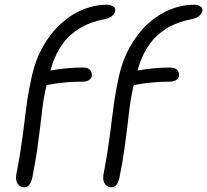

<svg xmlns="http://www.w3.org/2000/svg" viewBox="-20 -780 877 813"><path d="M81 13Q65 13 54.5 -2.5Q44 -18 50 -46Q60 -99 66.5 -140Q73 -181 77.5 -216Q82 -251 86 -284.5Q90 -318 95.5 -355.5Q101 -393 111 -439Q126 -517 158.5 -576.5Q191 -636 235 -677Q279 -718 330 -739Q381 -760 435 -760Q447 -760 458.5 -753.5Q470 -747 468 -733Q465 -722 455 -713Q445 -704 427 -700Q361 -687 317 -660Q273 -633 245 -594Q217 -555 200.5 -505Q184 -455 172 -396Q164 -360 159.5 -322.5Q155 -285 150 -242Q145 -199 137.5 -146.5Q130 -94 117 -29Q111 -4 102.5 4.5Q94 13 81 13ZM166 -419Q156 -419 149.5 -424.5Q143 -430 146 -440Q148 -453 159 -465Q170 -477 191 -481Q224 -487 258.5 -490.5Q293 -494 332 -494Q347 -494 355.5 -488.5Q364 -483 367 -475Q370 -467 369 -458Q366 -447 356 -440.5Q346 -434 327 -434Q288 -434 261.5 -431.5Q235 -429 217.5 -426.5Q200 -424 188 -421.5Q176 -419 166 -419ZM450 13Q434 13 423.5 -2.5Q413 -18 419 -46Q429 -99 435.5 -140Q442 -181 446.5 -216Q451 -251 455 -284.5Q459 -318 464.5 -355.5Q470 -393 480 -439Q495 -517 527.5 -576.5Q560 -636 604 -677Q648 -718 699 -739Q750 -760 804 -760Q816 -760 827.5 -753.5Q839 -747 837 -733Q834 -722 824 -713Q814 -704 796 -700Q730 -687 686 -660Q642 -633 614 -594Q586 -555 569.5 -505Q553 -455 541 -396Q533 -360 528.5 -322.5Q524 -285 519 -242Q514 -199 506.5 -146.5Q499 -94 486 -29Q480 -4 471.5 4.5Q463 13 450 13ZM535 -419Q525 -419 518.5 -424.5Q512 -430 515 -440Q517 -453 528 -465Q539 -477 560 -481Q593 -487 627.5 -490.5Q662 -494 701 -494Q716 -494 724.5 -488.5Q733 -483 736 -475Q739 -467 738 -458Q735 -447 725 -440.5Q715 -434 696 -434Q657 -434 630.5 -431.5Q604 -429 586.5 -426.5Q569 -424 557 -421.5Q545 -419 535 -419Z"/></svg>

Font: Shantell Sans Light
Style: Italic
Weight: 300
Italic angle: -11°
Designer: Stephen Nixon, Anya Danilova, Shantell Martin
Foundry: Arrow Type
Version: Version 1.008;[ac192a2d6]